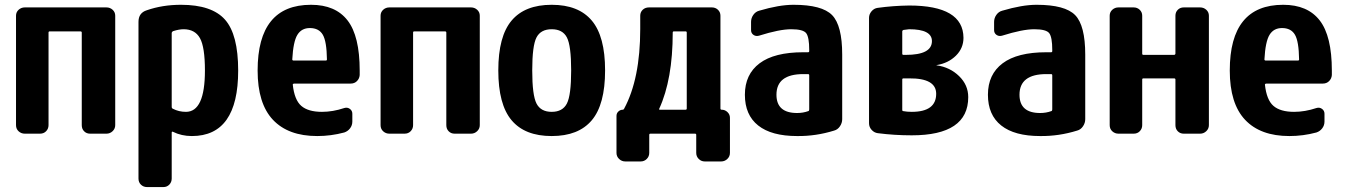

<svg xmlns="http://www.w3.org/2000/svg" viewBox="-20 -550 5540 790"><path d="M418 -519.5Q432.6 -519.5 443.4 -509.8Q454.1 -500 454.1 -485.4V-35.2Q454.1 -20.5 443.4 -10.3Q432.6 0 418 0H350.6Q335.9 0 326.2 -9.8Q316.4 -19.5 316.4 -35.2V-416Q316.4 -420.9 310.5 -420.9H184.6Q179.7 -420.9 179.7 -416V-35.2Q179.7 -20.5 169.9 -10.3Q160.2 0 144.5 0H82Q67.4 0 56.6 -9.8Q45.9 -19.5 45.9 -35.2V-485.4Q45.9 -500 56.6 -509.8Q67.4 -519.5 82 -519.5Z M745.1 -89.8Q823.2 -89.8 823.2 -259.8Q823.2 -356.4 802.7 -393.1Q782.2 -429.7 735.4 -429.7Q716.8 -429.7 692.4 -421.9Q687.5 -419.9 686.5 -415V-110.4Q686.5 -104.5 691.4 -102.5Q715.8 -89.8 745.1 -89.8ZM724.6 -530.3Q851.6 -530.3 905.8 -469.2Q960 -408.2 960 -259.8Q960 9.8 769.5 9.8Q726.6 9.8 691.4 -7.8Q687.5 -9.8 686.5 -4.9V184.6Q686.5 199.2 676.8 209.5Q667 219.7 652.3 219.7H585Q570.3 219.7 560.1 210Q549.8 200.2 549.8 184.6V-460Q549.8 -497.1 584 -507.8Q648.4 -530.3 724.6 -530.3Z M1320.3 -300.8Q1325.2 -300.8 1325.2 -305.7Q1324.2 -379.9 1308.1 -407.2Q1292 -434.6 1254.9 -434.6Q1220.7 -434.6 1203.6 -406.7Q1186.5 -378.9 1182.6 -305.7Q1182.6 -300.8 1188.5 -300.8ZM1259.8 -530.3Q1360.4 -530.3 1410.2 -465.8Q1460 -401.4 1460 -259.8V-241.2Q1459 -226.6 1448.7 -216.3Q1438.5 -206.1 1422.9 -206.1H1190.4Q1185.5 -206.1 1184.6 -202.1Q1191.4 -138.7 1219.7 -114.3Q1248 -89.8 1304.7 -89.8Q1349.6 -89.8 1396.5 -105.5Q1409.2 -109.4 1419.4 -102.1Q1429.7 -94.7 1429.7 -82V-49.8Q1429.7 -34.2 1420.4 -22Q1411.1 -9.8 1396.5 -4.9Q1341.8 9.8 1285.2 9.8Q1166 9.8 1103 -57.1Q1040 -124 1040 -259.8Q1040 -530.3 1259.8 -530.3Z M1918 -519.5Q1932.6 -519.5 1943.4 -509.8Q1954.1 -500 1954.1 -485.4V-35.2Q1954.1 -20.5 1943.4 -10.3Q1932.6 0 1918 0H1850.6Q1835.9 0 1826.2 -9.8Q1816.4 -19.5 1816.4 -35.2V-416Q1816.4 -420.9 1810.5 -420.9H1684.6Q1679.7 -420.9 1679.7 -416V-35.2Q1679.7 -20.5 1669.9 -10.3Q1660.2 0 1644.5 0H1582Q1567.4 0 1556.6 -9.8Q1545.9 -19.5 1545.9 -35.2V-485.4Q1545.9 -500 1556.6 -509.8Q1567.4 -519.5 1582 -519.5Z M2187.5 -124Q2205.1 -89.8 2250 -89.8Q2294.9 -89.8 2312.5 -124Q2330.1 -158.2 2330.1 -260.3Q2330.1 -362.3 2312.5 -396Q2294.9 -429.7 2250 -429.7Q2205.1 -429.7 2187.5 -396Q2169.9 -362.3 2169.9 -260.3Q2169.9 -158.2 2187.5 -124ZM2085 -465.3Q2139.6 -530.3 2250 -530.3Q2360.4 -530.3 2415 -465.3Q2469.7 -400.4 2469.7 -260.3Q2469.7 -120.1 2415 -55.2Q2360.4 9.8 2250 9.8Q2139.6 9.8 2085 -55.2Q2030.3 -120.1 2030.3 -260.3Q2030.3 -400.4 2085 -465.3Z M2805.7 -103.5V-416Q2805.7 -420.9 2800.8 -420.9H2752.9Q2748 -420.9 2748 -416Q2748 -223.6 2692.4 -102.5Q2690.4 -98.6 2695.3 -98.6H2800.8Q2805.7 -98.6 2805.7 -103.5ZM2949.2 -98.6Q2962.9 -98.6 2973.1 -88.9Q2983.4 -79.1 2983.4 -65.4V79.1Q2983.4 93.8 2972.7 104Q2961.9 114.3 2947.3 114.3H2879.9Q2865.2 114.3 2855 104Q2844.7 93.8 2844.7 79.1V4.9Q2844.7 0 2839.8 0H2656.2Q2651.4 0 2651.4 4.9V79.1Q2651.4 93.8 2641.1 104Q2630.9 114.3 2616.2 114.3H2552.7Q2538.1 114.3 2527.3 104Q2516.6 93.8 2516.6 79.1V-73.2Q2516.6 -84 2524.4 -91.3Q2532.2 -98.6 2543 -98.6Q2545.9 -98.6 2547.9 -102.5Q2614.3 -225.6 2614.3 -430.7V-485.4Q2614.3 -500 2624.5 -509.8Q2634.8 -519.5 2650.4 -519.5H2909.2Q2923.8 -519.5 2934.1 -509.8Q2944.3 -500 2944.3 -485.4V-103.5Q2944.3 -98.6 2949.2 -98.6Z M3309.6 -99.6V-240.2Q3309.6 -245.1 3304.7 -245.1H3285.2Q3174.8 -245.1 3174.8 -160.2Q3174.8 -85 3259.8 -85Q3284.2 -85 3305.7 -92.8Q3309.6 -93.8 3309.6 -99.6ZM3245.1 -530.3Q3362.3 -530.3 3403.8 -487.8Q3445.3 -445.3 3445.3 -325.2V-59.6Q3445.3 -43.9 3436 -30.3Q3426.8 -16.6 3412.1 -12.7Q3336.9 10.7 3259.8 9.8Q3154.3 9.8 3099.6 -33.7Q3044.9 -77.1 3044.9 -160.2Q3044.9 -244.1 3105.5 -289.6Q3166 -335 3285.2 -335H3304.7Q3309.6 -335 3309.6 -339.8V-344.7Q3309.6 -396.5 3297.4 -413.1Q3285.2 -429.7 3235.4 -429.7Q3187.5 -429.7 3103.5 -403.3Q3090.8 -399.4 3080.6 -406.2Q3070.3 -413.1 3070.3 -425.8V-460Q3070.3 -475.6 3079.6 -488.8Q3088.9 -502 3103.5 -505.9Q3185.5 -530.3 3245.1 -530.3Z M3731.4 -89.8Q3832 -89.8 3832 -164.1Q3832 -228.5 3720.7 -227.5H3697.3Q3692.4 -227.5 3692.4 -222.7V-98.6Q3692.4 -92.8 3696.3 -92.8Q3711.9 -89.8 3731.4 -89.8ZM3692.4 -420.9V-329.1Q3692.4 -324.2 3697.3 -324.2H3707Q3814.5 -324.2 3814.5 -380.9Q3814.5 -429.7 3720.7 -429.7Q3717.8 -429.7 3697.3 -426.8Q3692.4 -424.8 3692.4 -420.9ZM3834 -281.2Q3888.7 -273.4 3926.3 -236.8Q3963.9 -200.2 3963.9 -150.4Q3963.9 6.8 3731.4 6.8Q3660.2 6.8 3591.8 -2Q3577.1 -3.9 3566.4 -15.6Q3555.7 -27.3 3555.7 -43V-476.6Q3555.7 -491.2 3565.9 -503.4Q3576.2 -515.6 3590.8 -517.6Q3654.3 -526.4 3720.7 -527.3Q3943.4 -527.3 3944.3 -394.5Q3944.3 -351.6 3913.1 -320.8Q3881.8 -290 3834 -282.2Q3833 -282.2 3833 -281.2Z M4309.6 -99.6V-240.2Q4309.6 -245.1 4304.7 -245.1H4285.2Q4174.8 -245.1 4174.8 -160.2Q4174.8 -85 4259.8 -85Q4284.2 -85 4305.7 -92.8Q4309.6 -93.8 4309.6 -99.6ZM4245.1 -530.3Q4362.3 -530.3 4403.8 -487.8Q4445.3 -445.3 4445.3 -325.2V-59.6Q4445.3 -43.9 4436 -30.3Q4426.8 -16.6 4412.1 -12.7Q4336.9 10.7 4259.8 9.8Q4154.3 9.8 4099.6 -33.7Q4044.9 -77.1 4044.9 -160.2Q4044.9 -244.1 4105.5 -289.6Q4166 -335 4285.2 -335H4304.7Q4309.6 -335 4309.6 -339.8V-344.7Q4309.6 -396.5 4297.4 -413.1Q4285.2 -429.7 4235.4 -429.7Q4187.5 -429.7 4103.5 -403.3Q4090.8 -399.4 4080.6 -406.2Q4070.3 -413.1 4070.3 -425.8V-460Q4070.3 -475.6 4079.6 -488.8Q4088.9 -502 4103.5 -505.9Q4185.5 -530.3 4245.1 -530.3Z M4918 -519.5Q4932.6 -519.5 4943.4 -509.8Q4954.1 -500 4954.1 -485.4V-35.2Q4954.1 -20.5 4943.4 -10.3Q4932.6 0 4918 0H4850.6Q4835.9 0 4826.2 -9.8Q4816.4 -19.5 4816.4 -35.2V-222.7Q4816.4 -227.5 4810.5 -227.5H4684.6Q4679.7 -227.5 4679.7 -222.7V-35.2Q4679.7 -20.5 4669.9 -10.3Q4660.2 0 4644.5 0H4582Q4567.4 0 4556.6 -9.8Q4545.9 -19.5 4545.9 -35.2V-485.4Q4545.9 -500 4556.6 -509.8Q4567.4 -519.5 4582 -519.5H4644.5Q4659.2 -519.5 4669.4 -509.8Q4679.7 -500 4679.7 -485.4V-329.1Q4679.7 -324.2 4684.6 -324.2H4810.5Q4815.4 -324.2 4816.4 -329.1V-485.4Q4816.4 -500 4826.2 -509.8Q4835.9 -519.5 4850.6 -519.5Z M5320.3 -300.8Q5325.2 -300.8 5325.2 -305.7Q5324.2 -379.9 5308.1 -407.2Q5292 -434.6 5254.9 -434.6Q5220.7 -434.6 5203.6 -406.7Q5186.5 -378.9 5182.6 -305.7Q5182.6 -300.8 5188.5 -300.8ZM5259.8 -530.3Q5360.4 -530.3 5410.2 -465.8Q5460 -401.4 5460 -259.8V-241.2Q5459 -226.6 5448.7 -216.3Q5438.5 -206.1 5422.9 -206.1H5190.4Q5185.5 -206.1 5184.6 -202.1Q5191.4 -138.7 5219.7 -114.3Q5248 -89.8 5304.7 -89.8Q5349.6 -89.8 5396.5 -105.5Q5409.2 -109.4 5419.4 -102.1Q5429.7 -94.7 5429.7 -82V-49.8Q5429.7 -34.2 5420.4 -22Q5411.1 -9.8 5396.5 -4.9Q5341.8 9.8 5285.2 9.8Q5166 9.8 5103 -57.1Q5040 -124 5040 -259.8Q5040 -530.3 5259.8 -530.3Z"/></svg>

Font: Rounded-L Mgen+ 1mn bold
Style: Bold
Weight: 700
Designer: [Source Han Sans]
Ryoko NISHIZUKA  (kana & ideographs); Paul D. Hunt (Latin, Greek & Cyrillic); Wenlong ZHANG  (bopomofo
Version: Version 1.059.20150602